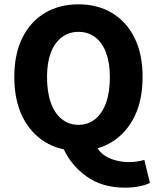

<svg xmlns="http://www.w3.org/2000/svg" viewBox="-20 -684 724 886"><path d="M342 12Q254 12 187.5 -29Q121 -70 83.5 -146Q46 -222 46 -329Q46 -435 83.5 -510Q121 -585 187.5 -624.5Q254 -664 342 -664Q430 -664 496.5 -624.5Q563 -585 600.5 -510Q638 -435 638 -329Q638 -222 600.5 -146Q563 -70 496.5 -29Q430 12 342 12ZM342 -108Q387 -108 419.5 -134.5Q452 -161 469.5 -210Q487 -259 487 -329Q487 -394 469.5 -440.5Q452 -487 419.5 -512Q387 -537 342 -537Q298 -537 265 -512Q232 -487 214.5 -440.5Q197 -394 197 -329Q197 -259 214.5 -210Q232 -161 265 -134.5Q298 -108 342 -108ZM557 182Q450 182 377 128.5Q304 75 270 -5L420 -20Q432 11 456.5 29Q481 47 512 55.5Q543 64 574 64Q595 64 613.5 61Q632 58 646 54L672 160Q655 169 624.5 175.5Q594 182 557 182Z"/></svg>

Font: Mada
Style: Bold
Weight: 700
Designer: Khaled Hosny
Version: Version 1.5